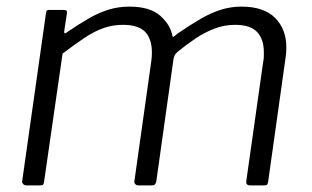

<svg xmlns="http://www.w3.org/2000/svg" viewBox="-20 -560 942 580"><path d="M59 0Q54 0 50 -4Q46 -8 47 -13L119 -521Q120 -527 122 -528.5Q124 -530 128 -530H173Q179 -530 181 -527.5Q183 -525 182 -519L174 -466Q173 -456 180 -461Q218 -487 248.5 -504.5Q279 -522 308.5 -531Q338 -540 371 -540Q433 -540 464 -512.5Q495 -485 501 -451Q502 -447 506.5 -450.5Q511 -454 517 -459Q555 -485 586 -503Q617 -521 647 -530.5Q677 -540 710 -540Q777 -540 811 -506Q845 -472 845 -416Q845 -409 844.5 -402Q844 -395 843 -388L790 -11Q789 -5 787 -2.5Q785 0 778 0H736Q722 0 724 -13L775 -373Q777 -381 777 -389Q777 -397 777 -403Q777 -442 756.5 -463.5Q736 -485 690 -485Q657 -485 626.5 -473Q596 -461 571 -444Q546 -427 526 -411Q516 -404 511 -398Q506 -392 504 -381L452 -11Q450 -5 447.5 -2.5Q445 0 439 0H397Q392 0 388.5 -4Q385 -8 386 -13L437 -375Q444 -428 424.5 -456.5Q405 -485 352 -485Q321 -485 293.5 -475.5Q266 -466 236.5 -446.5Q207 -427 169 -398L113 -10Q112 -4 110 -2Q108 0 100 0H59Z"/></svg>

Font: Libre Franklin Thin Light
Style: Italic
Weight: 300
Italic angle: -8°
Version: Version 3.000